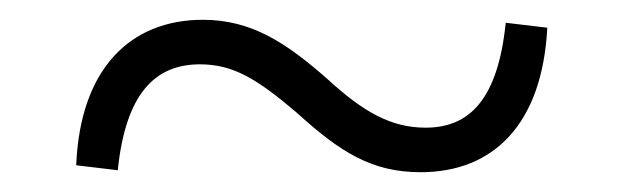

<svg xmlns="http://www.w3.org/2000/svg" viewBox="-20 -475 627 194"><path d="M311 -395C269 -432 234 -455 185 -455C112 -455 61 -406 57 -308L99 -303C107 -381 137 -410 182 -410C216 -410 240 -395 280 -361C324 -321 356 -301 405 -301C479 -301 528 -350 533 -447L491 -452C483 -374 454 -346 410 -346C375 -346 347 -362 311 -395Z"/></svg>

Font: Noto Serif TC Medium
Style: Regular
Weight: 500
Designer: Ryoko NISHIZUKA 西塚涼子 (kana & ideographs); Frank Grießhammer (Latin, Greek & Cyrillic); Wenlong ZHANG 张文龙 (bopomofo); San
Foundry: Adobe
Version: Version 2.001;hotconv 1.1.0;makeotfexe 2.6.0